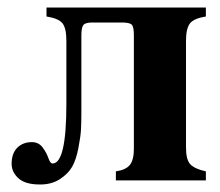

<svg xmlns="http://www.w3.org/2000/svg" viewBox="-20 -481 586 512"><path d="M104 -461H529V-437Q497 -432 486.5 -418.5Q476 -405 476 -372V-87Q476 -56 487 -43.5Q498 -31 529 -24V0H289V-24Q316 -28 326.5 -41.5Q337 -55 337 -84V-387Q337 -409 331.5 -415Q326 -421 305 -421H226Q208 -421 202.5 -414.5Q197 -408 197 -387V-184Q197 -155 196 -136Q195 -117 189 -86Q183 -55 172.5 -36.5Q162 -18 140 -3.5Q118 11 87 11Q49 11 31 -4Q11 -21 11 -44Q11 -72 26 -87Q41 -102 65 -102Q83 -102 93.5 -88Q104 -74 109 -59.5Q114 -45 120 -45Q157 -45 157 -204V-372Q157 -406 146.5 -419Q136 -432 104 -437Z"/></svg>

Font: STIX
Style: Bold
Weight: 700
Designer: MicroPress Inc., with final additions and corrections provided by Coen Hoffman, Elsevier (retired)
Version: Version 1.1.1